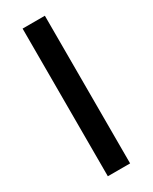

<svg xmlns="http://www.w3.org/2000/svg" viewBox="-191 -773 652 819"><g transform="rotate(-30 135.0 -363.5)"><path d="M189.6 -727.3H79.9V0H189.6Z"/></g></svg>

Font: Magic Ui Pro Medium
Style: Regular
Weight: 500
Designer: Stefan Endress, Andreas Faust
Version: Version 1.000;FEAKit 1.0